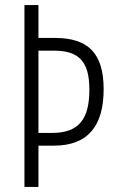

<svg xmlns="http://www.w3.org/2000/svg" viewBox="-20 -734 457 754"><path d="M387 -384C387 -525 326 -585 196 -585H131V-714H76V0H131V-162H191C327 -162 387 -241 387 -384ZM185 -212H131V-535H193C291 -535 331 -491 331 -382C331 -268 291 -212 185 -212Z"/></svg>

Font: Noto Sans Arabic UI XCn Lt
Style: Regular
Weight: 300
Width: 2
Designer: Monotype Design Team, Nadine Chahine and Nizar Qandah
Foundry: Monotype Imaging Inc.
Version: Version 2.010